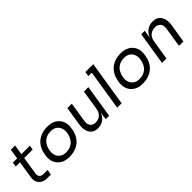

<svg xmlns="http://www.w3.org/2000/svg" viewBox="195 -1826 2940 2940"><g transform="rotate(-45 1665.0 -356.0)"><path d="M326 6H244Q188 6 147.5 -18Q107 -42 89 -84.5Q71 -127 80 -182L161 -696H253L170 -170Q164 -131 185 -105.5Q206 -80 246 -80H340ZM400 -462H32L43 -534H411Z M717 18Q634 18 575 -17.5Q516 -53 489.5 -115Q463 -177 475 -258L478 -276Q500 -410 586 -481Q672 -552 808 -552Q891 -552 950 -517Q1009 -482 1036 -419.5Q1063 -357 1050 -276L1047 -258Q1026 -125 940 -53.5Q854 18 717 18ZM731 -68Q825 -68 881.5 -120.5Q938 -173 953 -267Q962 -325 945 -369.5Q928 -414 889.5 -440Q851 -466 794 -466Q701 -466 644.5 -413Q588 -360 573 -267Q564 -210 581 -165Q598 -120 636.5 -94Q675 -68 731 -68Z M1338 16H1334Q1273 16 1234 -16Q1195 -48 1180 -103Q1165 -158 1175 -225L1224 -535H1320L1268 -206Q1262 -168 1273 -137.5Q1284 -107 1310 -89.5Q1336 -72 1373 -72Q1441 -72 1481.5 -110.5Q1522 -149 1532 -216L1582 -535H1678L1594 0H1518L1554 -229H1566Q1555 -158 1527.5 -102.5Q1500 -47 1453.5 -15.5Q1407 16 1338 16Z M1864 0H1768L1884 -730H1980ZM1968 -654H1798L1810 -730H1980Z M2305 18Q2222 18 2163 -17.5Q2104 -53 2077.5 -115Q2051 -177 2063 -258L2066 -276Q2088 -410 2174 -481Q2260 -552 2396 -552Q2479 -552 2538 -517Q2597 -482 2624 -419.5Q2651 -357 2638 -276L2635 -258Q2614 -125 2528 -53.5Q2442 18 2305 18ZM2319 -68Q2413 -68 2469.5 -120.5Q2526 -173 2541 -267Q2550 -325 2533 -369.5Q2516 -414 2477.5 -440Q2439 -466 2382 -466Q2289 -466 2232.5 -413Q2176 -360 2161 -267Q2152 -210 2169 -165Q2186 -120 2224.5 -94Q2263 -68 2319 -68Z M2834 0H2738L2823 -534H2899L2863 -305H2851Q2863 -378 2892 -433Q2921 -488 2969.5 -519Q3018 -550 3088 -550H3092Q3154 -550 3193 -517.5Q3232 -485 3247 -429.5Q3262 -374 3251 -305L3202 0H3106L3158 -325Q3164 -365 3152.5 -395.5Q3141 -426 3114.5 -444Q3088 -462 3049 -462Q2981 -462 2938.5 -424.5Q2896 -387 2885 -319Z"/></g></svg>

Font: Sora Variable Italic
Style: Regular
Weight: 400
Designer: Jonathan Barnbrook, Julián Moncada
Foundry: Barnbrook Fonts
Version: Version 2.000